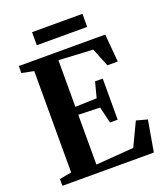

<svg xmlns="http://www.w3.org/2000/svg" viewBox="-160 -1011 965 1119"><g transform="rotate(-20 322.0 -451.0)"><path d="M106.5 -56V-684.5L32 -699.5V-743H568L583 -570.5H518.5L472.5 -684.5L260.5 -696V-407L394 -411L419 -507H466.5V-252H419L394.5 -353.5L260.5 -357.5V-48.5L495.5 -66.5L564.5 -211.5L632.5 -193L599 0H32V-42ZM484.5 -902V-821H172V-902Z"/></g></svg>

Font: Merriweather 72pt
Style: Bold
Weight: 700
Version: Version 2.100